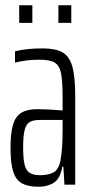

<svg xmlns="http://www.w3.org/2000/svg" viewBox="-20 -702 347 730"><path d="M20 -140Q20 -196 29.5 -228Q39 -260 61.5 -273.5Q84 -287 123 -287Q158 -287 218 -282V-329Q218 -394 212 -423.5Q206 -453 188 -464Q170 -475 130 -475Q81 -475 37 -464V-507Q81 -518 142 -518Q191 -518 217.5 -503Q244 -488 255 -449Q266 -410 266 -336V0H225L221 -68H217Q209 -23 185 -7.5Q161 8 127 8Q87 8 64 -4.5Q41 -17 30.5 -48.5Q20 -80 20 -140ZM210 -92Q218 -135 218 -207V-246H134Q107 -246 93.5 -238.5Q80 -231 74 -209Q68 -187 68 -141Q68 -98 73.5 -76Q79 -54 92.5 -45Q106 -36 133 -36Q164 -36 183.5 -46.5Q203 -57 210 -92ZM53 -615V-682H103V-615ZM202 -615V-682H251V-615Z"/></svg>

Font: Saira Ultra Condensed Light
Style: Regular
Weight: 300
Width: 1
Designer: Hector Gatti with collaboration of the Omnibus-Type team
Foundry: Omnibus-Type
Version: Version 1.001; ttfautohint (v1.8)